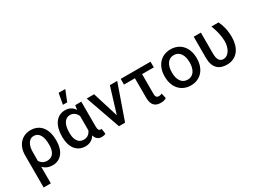

<svg xmlns="http://www.w3.org/2000/svg" viewBox="-55 -1553 3361 2530"><g transform="rotate(-30 1626.0 -287.5)"><path d="M65.9 203.1H174.8V-50.3C184.6 -39.1 195.8 -29.3 208 -21C237.3 -1 273.4 9.8 317.9 9.8C448.2 9.8 520.5 -96.2 520.5 -246.6V-256.8C520.5 -421.9 441.9 -538.1 292 -538.1C163.1 -538.1 65.9 -444.3 65.9 -282.7ZM174.8 -139.6 175.3 -277.8C175.3 -359.4 207.5 -450.7 289.1 -450.7C378.9 -450.7 411.1 -362.8 411.1 -256.8V-246.6C411.1 -150.9 375.5 -77.6 287.1 -77.6C244.6 -77.6 214.8 -91.8 193.4 -114.7C186 -122.1 180.2 -130.4 174.8 -139.6Z M968.3 -528.3 959 -461.4C957.5 -462.9 956.5 -464.8 955.1 -466.8C924.3 -512.2 878.4 -538.1 816.9 -538.1C684.1 -538.1 610.8 -421.9 610.8 -256.8V-246.6C610.8 -96.7 684.6 10.3 815.9 10.3C877.4 10.3 924.3 -15.1 955.6 -60.1C958 -63.5 960.4 -66.9 962.9 -70.8C964.4 -64.9 966.3 -59.6 968.8 -54.2C987.3 -8.8 1020 10.3 1064.5 10.3C1085.9 10.3 1104.5 8.3 1124.5 -4.9L1113.3 -85C1109.4 -83.5 1105 -82.5 1098.6 -82.5C1077.6 -82.5 1061 -96.7 1061 -153.3V-528.3ZM719.7 -256.8C719.7 -362.8 754.9 -450.7 843.8 -450.7C887.7 -450.7 917 -430.2 939 -397.5C943.8 -390.1 948.2 -381.8 952.6 -373V-152.3C948.2 -143.1 942.9 -134.3 937.5 -126C916.5 -96.2 886.2 -77.1 842.8 -77.1C754.4 -77.1 719.7 -151.4 719.7 -246.6ZM830.6 -613.3H895.5L961.4 -778.3H860.4Z M1255.9 -528.3H1143.1L1329.1 0H1421.9L1607.4 -528.3H1495.6L1376.5 -139.2Z M2114.3 -528.3H1660.6V-441.9H1827.1V-145C1827.1 -36.1 1876.5 9.8 1960 9.8C1991.7 9.8 2018.1 6.8 2048.8 -12.2L2030.8 -90.8C2018.6 -84.5 2003.9 -79.1 1984.4 -79.1C1956.5 -79.1 1936 -91.8 1936 -141.6V-441.9H2114.3Z M2178.2 -257.8C2178.2 -105.5 2270 9.8 2421.9 9.8C2574.2 9.8 2665 -105.5 2665 -257.8V-270C2665 -422.9 2573.7 -538.1 2420.9 -538.1C2270.5 -538.1 2178.2 -422.9 2178.2 -270ZM2287.1 -270C2287.1 -367.7 2330.1 -450.7 2420.9 -450.7C2513.2 -450.7 2556.2 -367.7 2556.2 -270V-257.8C2556.2 -158.7 2513.7 -77.6 2421.9 -77.6C2329.6 -77.6 2287.1 -158.7 2287.1 -257.8Z M2771.5 -528.3V-207C2771.5 -56.2 2848.6 10.3 2969.2 10.3C3132.3 10.3 3205.1 -121.6 3205.1 -275.4C3205.1 -383.3 3179.2 -468.8 3149.4 -528.3H3040.5C3072.3 -447.8 3095.2 -363.3 3096.7 -274.9C3096.7 -179.2 3051.3 -77.1 2964.8 -77.1C2916.5 -77.1 2880.4 -110.8 2880.4 -206.1V-528.3Z"/></g></svg>

Font: Bert Sans Medium
Style: Regular
Weight: 500
Designer: Christian Robertson (Google), Cristiano Sobral
Foundry: Google, Cristiano Sobral
Version: Version 3.101